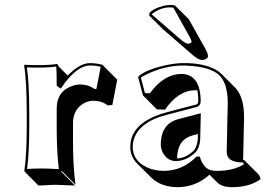

<svg xmlns="http://www.w3.org/2000/svg" viewBox="-20 -696 1088 782"><path d="M255.9 -388.2Q304.2 -438.5 346.2 -439Q374 -438.5 397 -432.1L400.9 -428.2L457.5 -371.6L437.5 -268.6L419.4 -266.6Q394.5 -285.2 361.8 -285.6Q327.1 -285.6 300.8 -259.3Q277.8 -234.9 277.3 -196.3V-123.5Q277.3 -14.2 287.6 56.6L231 0L229 2.9L285.6 59.6Q284.2 59.6 203.6 56.6L136.7 59.6L80.1 2.9L79.1 0Q88.9 -68.4 88.9 -180.2V-234.9Q88.9 -367.7 78.1 -429.2L80.1 -432.1Q165.5 -428.2 210 -435.1Q213.9 -434.6 215.8 -433.1Q217.8 -429.7 219.2 -424.8ZM233.4 -343.3 227.5 -335 210.9 -346.7V-352.1Q210.9 -412.6 209 -423.3V-424.3V-424.8Q167.5 -418.9 89.4 -421.4Q99.1 -356.9 99.1 -234.9V-180.2Q99.1 -72.3 90.3 -7.8Q120.6 -9.8 147 -9.8Q175.8 -9.8 219.7 -7.3Q210.9 -76.2 210.9 -180.2V-252.9Q210.9 -326.7 279.3 -347.7Q293.9 -352.1 305.2 -352.1Q339.8 -351.6 365.7 -333.5L372.6 -334L390.1 -423.8Q369.6 -429.2 346.2 -429.2Q299.8 -429.2 246.1 -361.3Q239.3 -351.6 233.4 -343.3Z M692.4 -673.8 749 -617.7 818.4 -493.7Q826.7 -478 827.1 -467.3Q827.1 -456.1 808.1 -452.1Q805.2 -451.7 803.2 -451.7Q787.1 -452.6 765.1 -471.7L644 -576.7L587.4 -632.8L589.4 -644Q604 -660.6 642.6 -671.4Q659.2 -675.8 672.4 -675.8Q683.6 -675.8 692.4 -673.8ZM701.2 -50.3Q738.8 -52.7 770.5 -84Q782.7 -100.1 785.6 -128.9L786.1 -150.4L764.2 -144.5Q701.7 -127 701.2 -50.3ZM783.7 -328.1Q778.8 -328.6 774.9 -328.6Q705.6 -327.6 652.3 -249.5L619.1 -250.5L562.5 -307.1L542.5 -381.8L545.4 -386.2Q575.7 -412.6 654.3 -430.2Q694.3 -439 727.5 -439Q810.5 -439.9 862.3 -410.2Q871.6 -404.8 877.4 -398.9Q879.9 -396.5 881.8 -395L938 -338.9Q973.6 -301.8 974.1 -220.2Q974.1 -215.8 972.7 -159.7Q970.7 -72.8 970.2 -43.9H974.6L976.1 -42.5L1032.7 14.2Q1039.1 21.5 1041 33.7Q997.6 66.4 922.4 66.4Q884.8 65.9 865.2 47.4L833.5 15.6Q776.9 65.9 704.1 66.4Q635.3 65.9 595.2 26.4L538.6 -29.8Q510.7 -58.6 510.7 -98.1Q510.7 -180.2 611.3 -222.7Q636.2 -232.9 664.6 -240.2L781.7 -271Q787.1 -274.4 787.6 -283.2Q787.6 -309.6 783.7 -328.1ZM787.6 -44.9Q786.6 -47.4 786.6 -47.9H784.7ZM903.3 -80.1Q903.3 -98.1 906.2 -217.8Q907.7 -272.5 907.7 -276.9Q907.2 -358.4 871.1 -391.6Q836.4 -422.4 750.5 -428.2Q737.8 -429.2 727.5 -429.2Q651.4 -429.2 576.7 -393.1Q561.5 -385.7 553.7 -379.9L570.3 -316.9L590.3 -315.9Q647 -394 718.8 -395Q796.9 -393.1 797.4 -283.2Q796.4 -266.6 784.7 -261.7V-261.2L667 -230.5Q545.9 -201.2 524.4 -126Q520.5 -111.8 520.5 -98.1Q520.5 -40.5 581.1 -13.2Q611.8 0 647.5 0Q722.7 -1 777.3 -55.2L780.3 -58.1H793.9L795.9 -51.3Q810.1 -9.8 840.3 -2.4Q851.1 0 865.7 0Q932.1 -0.5 973.6 -27.3Q972.2 -31.2 970.2 -34.2Q915 -34.7 905.8 -62.5Q903.3 -70.8 903.3 -80.1ZM797.9 -234.9 795.4 -128.9Q793.5 -96.2 777.8 -77.1Q740.2 -40.5 696.8 -40Q659.7 -40 641.6 -77.6Q634.8 -92.8 634.8 -106.9Q634.8 -183.1 692.9 -206.5Q699.2 -209 705.1 -210.4ZM686 -665Q678.7 -666 672.4 -666Q635.3 -666 601.6 -641.1Q599.6 -639.6 598.6 -639.2V-636.7L715.3 -535.6Q734.9 -518.6 746.6 -518.1Q754.9 -518.6 760.7 -524.4Q759.8 -532.7 752.9 -544.9Z"/></svg>

Font: Linux Biolinum Shadow O
Style: Bold
Weight: 700
Designer: Philipp H. Poll
Foundry: Philipp H. Poll
Version: Version 0.9.2